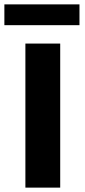

<svg xmlns="http://www.w3.org/2000/svg" viewBox="-22 -857 389 877"><path d="M94 0V-658H253V0ZM-2 -742V-837H341V-742Z"/></svg>

Font: Ysabeau ExtraBold
Style: Regular
Weight: 800
Designer: Christian Thalmann (Catharsis Fonts)
Version: Version 2.002